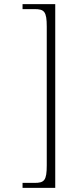

<svg xmlns="http://www.w3.org/2000/svg" viewBox="-20 -780 355 928"><path d="M89 128H247V-760H89V-736H146C194 -736 206 -725 206 -651V19C206 93 194 104 146 104H89Z"/></svg>

Font: Noto Serif Bengali SemiCondensed ExtraLight
Style: Regular
Weight: 200
Width: 4
Designer: Juan Bruce, Universal Thirst, Indian Type Foundry and the Monotype Design Team.
Foundry: Monotype Imaging Inc.
Version: Version 2.003